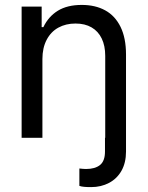

<svg xmlns="http://www.w3.org/2000/svg" viewBox="-20 -557 597 776"><path d="M489.3 0H404.3V55.7C404.3 81.1 397.6 99.1 384.3 109.9C370.9 120.6 352.2 126 328.1 126C320.3 126 311.2 125.3 300.8 124V194.3C306.6 196.3 313.3 197.6 320.8 198.2C328.3 198.9 337.6 199.2 348.6 199.2C375.3 199.2 399.4 193.5 420.9 182.1C442.4 170.7 459.1 154.3 471.2 132.8C483.2 111.3 489.3 85.6 489.3 55.7ZM151.4 0V-318.4C151.4 -348.3 157.1 -374.2 168.5 -396C179.9 -417.8 195.6 -434.2 215.8 -445.3C236 -456.4 259.1 -461.9 285.2 -461.9C310.5 -461.9 332.2 -456.7 350.1 -446.3C368 -435.9 381.7 -420.9 391.1 -401.4C400.6 -381.8 405.3 -358.4 405.3 -331.1V0H489.3V-336.9C489.3 -381.2 481.9 -418.3 467.3 -448.2C452.6 -478.2 432 -500.5 405.3 -515.1C378.6 -529.8 347 -537.1 310.5 -537.1C271.5 -537.1 239.3 -529.3 213.9 -513.7C188.5 -498 168.9 -475.9 155.3 -447.3H148.4V-530.3H67.4V0Z"/></svg>

Font: Pretendard Variable
Style: Regular
Weight: 400
Designer: Base glyphs from Inter by Rasmus Andersson; Hangeul glyphs from Noto Sans CJK(Source Han Sans) by Jang Soo-young and Kan
Foundry: Kil Hyung-jin
Version: Version 1.309;Glyphs 3.2 (3225)